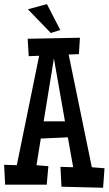

<svg xmlns="http://www.w3.org/2000/svg" viewBox="-23 -881 519 915"><path d="M475.1 -79.1 468.3 13.7 270 8.8 265.1 -85.9 325.7 -84 300.3 -226.6 171.4 -220.7 150.9 -93.8 207.5 -88.9 199.7 -1H1.5L-3.4 -95.7L57.1 -93.8L163.6 -615.2L113.8 -613.3L108.9 -696.3L357.9 -701.2L353 -623L304.2 -621.1L414.6 -84ZM286.6 -302.7 233.9 -602.5 185.1 -302.7ZM264.2 -738.3 219.2 -723.6 109.9 -836.9 200.7 -861.3Z"/></svg>

Font: Maiden Orange
Style: Regular
Weight: 400
Designer: Astigmatic (AOETI)
Foundry: Astigmatic (AOETI)
Version: Version 1.001